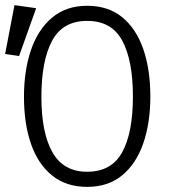

<svg xmlns="http://www.w3.org/2000/svg" viewBox="-40 -719 660 749"><path d="M546.5 -342.5Q546.5 -240 519 -160.2Q491.5 -80.5 436.8 -35.2Q382 10 300 10Q218.5 10 163.5 -34.2Q108.5 -78.5 81 -157.5Q53.5 -236.5 53.5 -341Q53.5 -444 81 -524.2Q108.5 -604.5 163.5 -650.5Q218.5 -696.5 300 -696.5Q382 -696.5 436.8 -651.8Q491.5 -607 519 -527.2Q546.5 -447.5 546.5 -342.5ZM478.5 -342.5Q478.5 -483 437 -560.2Q395.5 -637.5 300 -637.5Q204.5 -637.5 163 -559.5Q121.5 -481.5 121.5 -341Q121.5 -201 164.5 -125Q207.5 -49 300 -49Q395 -49 436.8 -125.2Q478.5 -201.5 478.5 -342.5ZM16.5 -699 101 -687 34.5 -500.5 -20 -508.5Z"/></svg>

Font: Fira Code Light Light
Style: Regular
Weight: 300
Monospace: yes
Version: Version 5.002